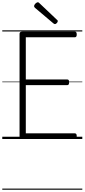

<svg xmlns="http://www.w3.org/2000/svg" viewBox="-20 -1223 744 1689"><path d="M179 0Q165 0 158.5 -5.5Q152 -11 152 -23V-926Q152 -936 159 -940.5Q166 -945 180 -945H638Q646 -945 650.5 -939.5Q655 -934 655 -920Q655 -906 650.5 -900.5Q646 -895 638 -895H207V-524H571Q580 -524 584 -518.5Q588 -513 588 -500Q588 -486 584 -480Q580 -474 571 -474H207V-50H638Q646 -50 650.5 -44.5Q655 -39 655 -25Q655 -11 650.5 -5.5Q646 0 638 0ZM463 -1011Q459 -1011 456.5 -1013Q454 -1015 449 -1018L288 -1154Q283 -1159 281.5 -1162Q280 -1165 280 -1169Q280 -1176 285.5 -1184Q291 -1192 299 -1197.5Q307 -1203 313 -1203Q318 -1203 321 -1200Q324 -1197 328 -1194L482 -1048Q487 -1045 487.5 -1041.5Q488 -1038 488 -1036Q488 -1029 479.5 -1020Q471 -1011 463 -1011ZM0 436H704V446H0ZM0 -20H704V0H0ZM0 -505H704V-500H0ZM0 -956H704V-946H0Z"/></svg>

Font: Playwrite HU Guides
Style: Regular
Weight: 400
Designer: Veronika Burian, José Scaglione
Foundry: TypeTogether
Version: Version 1.003